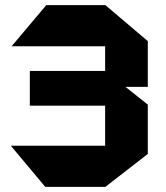

<svg xmlns="http://www.w3.org/2000/svg" viewBox="-20 -727 645 747"><path d="M26 -547V-548L160 -707H389V-547ZM156 0 23 -159V-160H389V0ZM96 -316V-451H389V-316ZM389 -389V-707H390L555 -567V-389ZM389 0V-451H390L555 -320V-128L390 0Z"/></svg>

Font: Foldit
Style: Bold
Weight: 700
Version: Version 1.003